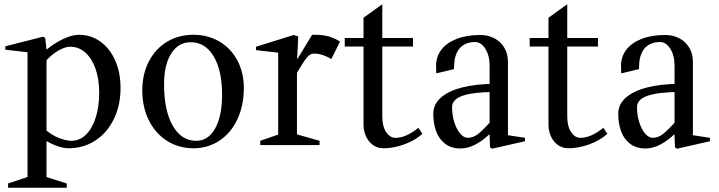

<svg xmlns="http://www.w3.org/2000/svg" viewBox="-20 -680 3368 900"><path d="M185 -27 198 -36V168L182 145L293 180V200H18V180L126 144L109 168V-453L127 -433L5 -447V-463L182 -508L192 -502L200 -429L187 -438Q228 -474 272.5 -495.5Q317 -517 350 -517Q406 -517 450.5 -485Q495 -453 520 -396.5Q545 -340 545 -268Q545 -186 513.5 -121.5Q482 -57 426.5 -21Q371 15 300 15Q279 15 248 4.5Q217 -6 185 -27ZM315 -20Q353 -20 382.5 -48.5Q412 -77 428.5 -128.5Q445 -180 445 -245Q445 -308 428 -357Q411 -406 380 -433.5Q349 -461 310 -461Q283 -461 249.5 -440.5Q216 -420 190 -388L198 -417V-49L186 -78Q219 -48 254.5 -34Q290 -20 315 -20Z M647 -257Q647 -332 677.5 -391.5Q708 -451 762.5 -484Q817 -517 887 -517Q955 -517 1009 -485Q1063 -453 1093 -396Q1123 -339 1123 -267Q1123 -186 1093 -121.5Q1063 -57 1009 -21Q955 15 887 15Q817 15 762.5 -20Q708 -55 677.5 -116.5Q647 -178 647 -257ZM1021 -236Q1021 -350 981.5 -416Q942 -482 874 -482Q816 -482 782.5 -429Q749 -376 749 -285Q749 -162 789.5 -91Q830 -20 900 -20Q956 -20 988.5 -78Q1021 -136 1021 -236Z M1200 -20 1301 -55 1284 -32V-451L1302 -431L1180 -445V-461L1357 -516L1378 -509L1372 -382L1363 -385L1443 -517Q1468 -518 1492 -515Q1516 -512 1536.5 -504Q1557 -496 1574 -485L1533 -403L1519 -411Q1502 -420 1485 -424.5Q1468 -429 1453 -429Q1434 -429 1419 -411Q1404 -393 1375 -344Q1368 -332 1361 -319L1372 -355V-32L1355 -55L1478 -20V0H1200Z M1684 -99V-480L1703 -462H1596V-502H1703L1684 -484V-597L1772 -660V-484L1754 -502H1916V-462H1754L1772 -480V-134Q1772 -88 1790 -61Q1808 -34 1833 -34H1841Q1866 -36 1891.5 -48.5Q1917 -61 1941 -81L1960 -53Q1928 -23 1877 -4Q1826 15 1778 15Q1737 15 1710.5 -17Q1684 -49 1684 -99Z M2011 -147Q2011 -192 2048 -223.5Q2085 -255 2148 -270.5Q2211 -286 2291 -287L2275 -269V-371Q2275 -420 2255 -451.5Q2235 -483 2207 -483Q2178 -483 2157 -471.5Q2136 -460 2124.5 -439Q2113 -418 2110 -391Q2108 -367 2108 -356L2025 -336Q2024 -348 2024 -371Q2024 -414 2048.5 -446.5Q2073 -479 2120 -497.5Q2167 -516 2231 -516Q2269 -516 2298.5 -500Q2328 -484 2344.5 -455.5Q2361 -427 2361 -391V-29L2343 -49L2441 -34V-18L2287 17L2277 11L2274 -70L2285 -61Q2208 16 2139 16Q2095 16 2066 -6.5Q2037 -29 2024 -65.5Q2011 -102 2011 -147ZM2285 -116 2275 -87V-267L2296 -249Q2197 -248 2148 -231Q2099 -214 2099 -177Q2099 -140 2109.5 -107Q2120 -74 2137 -54Q2154 -34 2173 -34Q2199 -34 2223 -53.5Q2247 -73 2285 -116Z M2551 -99V-480L2570 -462H2463V-502H2570L2551 -484V-597L2639 -660V-484L2621 -502H2783V-462H2621L2639 -480V-134Q2639 -88 2657 -61Q2675 -34 2700 -34H2708Q2733 -36 2758.5 -48.5Q2784 -61 2808 -81L2827 -53Q2795 -23 2744 -4Q2693 15 2645 15Q2604 15 2577.5 -17Q2551 -49 2551 -99Z M2878 -147Q2878 -192 2915 -223.5Q2952 -255 3015 -270.5Q3078 -286 3158 -287L3142 -269V-371Q3142 -420 3122 -451.5Q3102 -483 3074 -483Q3045 -483 3024 -471.5Q3003 -460 2991.5 -439Q2980 -418 2977 -391Q2975 -367 2975 -356L2892 -336Q2891 -348 2891 -371Q2891 -414 2915.5 -446.5Q2940 -479 2987 -497.5Q3034 -516 3098 -516Q3136 -516 3165.5 -500Q3195 -484 3211.5 -455.5Q3228 -427 3228 -391V-29L3210 -49L3308 -34V-18L3154 17L3144 11L3141 -70L3152 -61Q3075 16 3006 16Q2962 16 2933 -6.5Q2904 -29 2891 -65.5Q2878 -102 2878 -147ZM3152 -116 3142 -87V-267L3163 -249Q3064 -248 3015 -231Q2966 -214 2966 -177Q2966 -140 2976.5 -107Q2987 -74 3004 -54Q3021 -34 3040 -34Q3066 -34 3090 -53.5Q3114 -73 3152 -116Z"/></svg>

Font: Wittgenstein
Style: Regular
Weight: 400
Designer: Jörg Drees
Foundry: Jörg Drees
Version: Version 1.003;Glyphs 3.1.2 (3151)